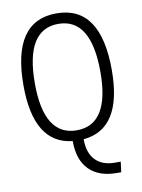

<svg xmlns="http://www.w3.org/2000/svg" viewBox="-99 -770 785 1062"><g transform="rotate(-10 293.0 -239.0)"><path d="M470.2 224.6Q368.7 224.6 314.2 169.2Q259.8 113.8 259.8 9.8V8.3Q44.9 -14.6 44.9 -341.8Q44.9 -703.1 293 -703.1Q541 -703.1 541 -341.8Q541 -10.7 321.3 8.8V10.7Q321.3 85.9 359.9 126.2Q398.4 166.5 470.2 166.5H501.5L494.1 224.6ZM293 -46.4Q477.1 -46.4 477.1 -341.8Q477.1 -644 293 -644Q108.9 -644 108.9 -341.8Q108.9 -46.4 293 -46.4Z"/></g></svg>

Font: Caskaydia Cove Light
Style: Regular
Weight: 300
Monospace: yes
Designer: Aaron Bell
Foundry: Saja Typeworks
Version: Version 4.300; ttfautohint (v1.8.3)